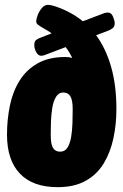

<svg xmlns="http://www.w3.org/2000/svg" viewBox="-20 -767 510 795"><path d="M219 8Q116 8 62.5 -48Q9 -104 9 -209Q9 -272 21 -330Q33 -388 61 -433Q89 -478 135.5 -504.5Q182 -531 251 -531Q266 -531 279 -527Q268 -551 252 -572L165 -539Q163 -538 158.5 -537Q154 -536 151 -536Q138 -536 130 -551Q122 -566 122 -581Q122 -595 129 -601Q136 -607 148 -611L194 -629Q180 -639 165 -647Q146 -658 138 -664Q130 -670 130 -678Q130 -689 136.5 -705.5Q143 -722 154 -734.5Q165 -747 179 -747Q181 -747 188 -746Q195 -745 211 -740Q275 -718 323 -679L410 -712Q416 -714 421 -714.5Q426 -715 427 -715Q441 -715 448 -698Q455 -681 455 -670Q455 -656 445.5 -649.5Q436 -643 428 -640L378 -621Q418 -567 440 -490.5Q462 -414 462 -315Q462 -252 449.5 -194Q437 -136 409.5 -90.5Q382 -45 335 -18.5Q288 8 219 8ZM229 -139Q249 -139 259.5 -156Q270 -173 274.5 -199.5Q279 -226 280 -257Q281 -288 281 -315Q281 -352 271.5 -368Q262 -384 242 -384Q223 -384 212 -366Q201 -348 196.5 -320.5Q192 -293 191 -263Q190 -233 190 -209Q190 -170 199.5 -154.5Q209 -139 229 -139Z"/></svg>

Font: Asap Condensed Condensed Black
Style: Italic
Weight: 900
Width: 3
Italic angle: -6°
Designer: Pablo Cosgaya
Foundry: Omnibus-Type
Version: Version 3.001; ttfautohint (v1.8.4.7-5d5b)